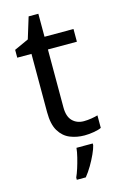

<svg xmlns="http://www.w3.org/2000/svg" viewBox="-132 -715 625 992"><g transform="rotate(-15 180.5 -219.0)"><path d="M264 -62Q284 -62 305 -65.5Q326 -69 339 -73V-6Q325 1 299 5.5Q273 10 249 10Q207 10 171.5 -4.5Q136 -19 114 -55Q92 -91 92 -156V-468H16V-510L93 -545L128 -659H180V-536H335V-468H180V-158Q180 -109 203.5 -85.5Q227 -62 264 -62ZM278 70Q274 88 261.5 115.5Q249 143 232.5 171Q216 199 198 221H150V209Q158 192 166.5 165.5Q175 139 182 110.5Q189 82 191 61H278Z"/></g></svg>

Font: Noto Sans Hebrew Droid SemiBold
Style: Regular
Weight: 600
Designer: Monotype Design Team
Foundry: Monotype Imaging Inc.
Version: Version 1.100; ttfautohint (v1.8.4.7-5d5b)